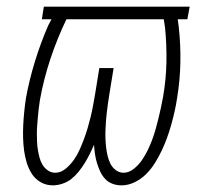

<svg xmlns="http://www.w3.org/2000/svg" viewBox="-20 -550 640 578"><path d="M139 8Q119 8 102.5 -1.5Q86 -11 76 -26.5Q66 -42 60.5 -60Q55 -78 52.5 -97Q50 -116 49.5 -135.5Q49 -155 50 -174.5Q51 -194 53 -214Q55 -234 58 -254Q68 -309 85 -364.5Q102 -420 125 -473L135 -492H106L112 -530H551L544 -492H515L518 -470Q524 -416 523 -362Q522 -308 513 -254Q510 -234 505.5 -214Q501 -194 495.5 -174.5Q490 -155 483 -135.5Q476 -116 467 -97Q458 -78 446.5 -59.5Q435 -41 420 -26Q405 -11 385.5 -1.5Q366 8 346 8Q331 8 318 3Q305 -2 296 -12Q287 -22 281.5 -34Q276 -46 272 -59Q268 -72 266 -86Q264 -100 263 -114Q257 -100 250 -86Q243 -72 235 -59Q227 -46 217 -33.5Q207 -21 195 -11.5Q183 -2 168 3Q153 8 139 8ZM352 -30Q368 -30 382.5 -41.5Q397 -53 407 -67.5Q417 -82 424.5 -97.5Q432 -113 438 -129Q444 -145 448.5 -161Q453 -177 457 -193.5Q461 -210 464.5 -226Q468 -242 471 -259Q480 -311 481 -362.5Q482 -414 477 -466L473 -492H180Q152 -434 131.5 -372Q111 -310 100 -248Q98 -235 96.5 -222.5Q95 -210 94 -197.5Q93 -185 92 -172.5Q91 -160 91 -148Q91 -136 91.5 -123.5Q92 -111 94 -99Q96 -87 99 -75.5Q102 -64 108 -54Q114 -44 124 -37Q134 -30 146 -30Q163 -30 177.5 -42Q192 -54 202.5 -69Q213 -84 220 -100Q227 -116 233 -132Q239 -148 244 -165Q249 -182 253 -198.5Q257 -215 260 -231.5Q263 -248 266 -265L279 -345H322L309 -265Q307 -252 305 -238.5Q303 -225 301.5 -211.5Q300 -198 299 -185Q298 -172 297.5 -158.5Q297 -145 297.5 -132Q298 -119 299.5 -106Q301 -93 304 -80.5Q307 -68 312.5 -57Q318 -46 328.5 -38Q339 -30 352 -30Q352 -30 352 -30Q352 -30 352 -30Z"/></svg>

Font: Iosevka Curly Slab XLtExObl
Style: Regular
Weight: 200
Width: 7
Italic angle: -9°
Monospace: yes
Designer: Belleve Invis
Foundry: Belleve Invis
Version: Version 11.0.0; ttfautohint (v1.8.3)